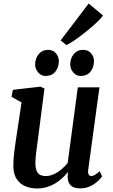

<svg xmlns="http://www.w3.org/2000/svg" viewBox="-20 -1058 638 1088"><path d="M188 10Q155.5 10 125.5 -1.8Q95.5 -13.5 75.8 -41.5Q56 -69.5 55.5 -118.5Q55.5 -136 57 -156.8Q58.5 -177.5 61.2 -200.8Q64 -224 67.5 -247.8Q71 -271.5 74.5 -293.5L102 -477.5L45.5 -509.5L53 -549L209.5 -567L232 -556L197.5 -289.5Q195 -268 192 -247Q189 -226 186.5 -206.2Q184 -186.5 182.2 -169Q180.5 -151.5 180.5 -137Q180.5 -107.5 187.2 -90.8Q194 -74 207.2 -67.2Q220.5 -60.5 239.5 -60.5Q263 -60.5 286 -71.2Q309 -82 329 -99Q349 -116 363.5 -134.5L421 -563H543.5L480 -97Q477.5 -78 482.5 -69.2Q487.5 -60.5 497 -60.5Q506.5 -60.5 516.8 -66.5Q527 -72.5 545.5 -87.5L558.5 -58.5Q554 -51 537.5 -34.5Q521 -18 494.5 -4.2Q468 9.5 434.5 9.5Q399.5 9.5 382.2 -6.2Q365 -22 364 -48.5Q363.5 -51 363.5 -54.5Q363.5 -58 363.8 -62.5Q364 -67 364.5 -71.8Q365 -76.5 365.5 -81L364 -82Q350 -65 332.8 -48.8Q315.5 -32.5 293.8 -19.2Q272 -6 245.8 2Q219.5 10 188 10ZM237 -627.5Q213 -627.5 195.8 -648Q178.5 -668.5 179 -694.5Q180 -728.5 200 -752Q220 -775.5 252 -775.5Q281.5 -775.5 297.5 -755.8Q313.5 -736 313.5 -711Q313 -676.5 293.8 -652Q274.5 -627.5 237 -627.5ZM436.5 -627.5Q412 -627.5 394.8 -648Q377.5 -668.5 378 -694.5Q379 -728.5 398.5 -752Q418 -775.5 451 -775.5Q480 -775.5 496.5 -755.8Q513 -736 512.5 -711Q512 -676.5 492.8 -652Q473.5 -627.5 436.5 -627.5ZM323.5 -829 482.5 -1038 563.5 -970.5Q558 -960.5 540.8 -943.2Q523.5 -926 499.2 -905Q475 -884 448.8 -863.8Q422.5 -843.5 398.2 -827Q374 -810.5 356.5 -802.5Z"/></svg>

Font: Merriweather SemiBold
Style: Italic
Weight: 600
Italic angle: -7.8°
Version: Version 2.101